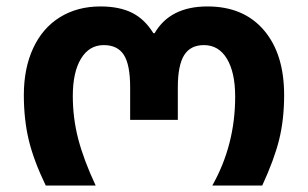

<svg xmlns="http://www.w3.org/2000/svg" viewBox="-20 -576 956 596"><path d="M54 -281Q54 -364 83 -426.5Q112 -489 166 -522.5Q220 -556 292 -556Q350 -556 389.5 -536.5Q429 -517 456 -473H460Q508 -556 624 -556Q736 -556 799 -482.5Q862 -409 862 -281Q862 -205 846.5 -142.5Q831 -80 794 0H639Q710 -126 710 -276Q710 -351 684.5 -393.5Q659 -436 613 -436Q571 -436 551.5 -404.5Q532 -373 532 -305V-204H384V-305Q384 -375 364.5 -405.5Q345 -436 302 -436Q257 -436 231.5 -394Q206 -352 206 -278Q206 -209 223 -144Q240 -79 277 0H122Q84 -79 69 -142.5Q54 -206 54 -281Z"/></svg>

Font: Noto Sans Georgian
Style: Regular
Weight: 600
Designer: Monotype Design team
Foundry: Monotype Imaging Inc.
Version: Version 1.000